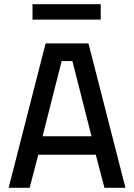

<svg xmlns="http://www.w3.org/2000/svg" viewBox="-20 -894 638 914"><path d="M21.1 0 197.2 -687.5H401.1L577.2 0H477.2L436 -157.3H162.3L121.1 0ZM182.7 -245.2H415.6L324.6 -603.3H273.6ZM134.8 -800.6V-874H459.5V-800.6Z"/></svg>

Font: Titillium Web SemiBold
Style: Regular
Weight: 600
Designer: Mohamed Gaber, Accademia di Belle Arti di Urbino
Foundry: Kief Type Foundry, Accademia di Belle Arti di Urbino
Version: Version 3.000; ttfautohint (v1.8.4)